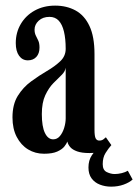

<svg xmlns="http://www.w3.org/2000/svg" viewBox="-20 -550 504 700"><path d="M140.5 10.5Q108.5 10.5 82.5 -5.2Q56.5 -21 41 -50.8Q25.5 -80.5 25.5 -122Q25.5 -169.5 45 -200.8Q64.5 -232 93.5 -253.2Q122.5 -274.5 151.2 -291.2Q180 -308 199.8 -326.8Q219.5 -345.5 219.5 -372Q219.5 -408.5 213.2 -434.8Q207 -461 194 -474.8Q181 -488.5 160.5 -488.5Q136 -488.5 121 -474.5Q106 -460.5 106 -442Q106 -429.5 110.5 -420.5Q115 -411.5 119.5 -402Q124 -392.5 124 -376.5Q124 -355 112.5 -342.5Q101 -330 81.5 -330Q61.5 -330 49.5 -346.8Q37.5 -363.5 37.5 -393Q37.5 -431.5 55.8 -462.5Q74 -493.5 106.5 -511.5Q139 -529.5 181 -529.5Q223 -529.5 255.5 -511.8Q288 -494 306.2 -455.2Q324.5 -416.5 324.5 -353V-77.5Q324.5 -53.5 328.8 -45.5Q333 -37.5 342 -37.5Q351 -37.5 357 -42Q363 -46.5 366 -49.5L386 -21Q378 -10.5 356.5 -1.2Q335 8 306.5 8Q278.5 8 261.5 2Q244.5 -4 236.2 -13.5Q228 -23 225.5 -34Q223 -26.5 214.8 -16Q206.5 -5.5 188.8 2.5Q171 10.5 140.5 10.5ZM174 -42Q188.5 -42 198.5 -54Q208.5 -66 214 -84Q219.5 -102 219.5 -118.5V-303Q217.5 -289 204.2 -276.2Q191 -263.5 174.5 -246.8Q158 -230 145.2 -203Q132.5 -176 132.5 -134Q132.5 -88.5 143.8 -65.2Q155 -42 174 -42ZM385 130.5Q363.5 130.5 344.5 123.2Q325.5 116 314 100.5Q302.5 85 302.5 60.5Q302.5 34.5 314.8 16.2Q327 -2 343 -14.2Q359 -26.5 371 -33L386 -21Q375 -8.5 364.8 7.8Q354.5 24 354.5 48.5Q354.5 70.5 369.5 77.5Q384.5 84.5 398 84.5Q410.5 84.5 423.8 81.2Q437 78 446 72.5L463.5 104.5Q451.5 115.5 430.8 123Q410 130.5 385 130.5Z"/></svg>

Font: Imbue Thin 10pt SemiBold
Style: Regular
Weight: 600
Version: Version 1.102